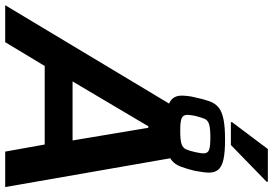

<svg xmlns="http://www.w3.org/2000/svg" viewBox="-214 -898 1077 758"><g transform="rotate(90 325.0 -518.5)"><path d="M-34 0 379 -688H564L684 0H544L516 -156H206L112 0ZM267 -266H500L450 -565H444ZM455 -634Q404 -634 375 -640.5Q346 -647 334.5 -661Q323 -675 323 -696Q323 -707 324.5 -720.5Q326 -734 330 -750Q337 -784 345.5 -807Q354 -830 370.5 -843Q387 -856 417 -862Q447 -868 496 -868Q548 -868 576 -861.5Q604 -855 615.5 -841Q627 -827 627 -805Q627 -794 625 -780Q623 -766 620 -749Q612 -716 603.5 -693.5Q595 -671 579.5 -658Q564 -645 534.5 -639.5Q505 -634 455 -634ZM462 -691Q498 -691 513.5 -696Q529 -701 535 -714Q541 -727 546 -750Q548 -760 549.5 -768.5Q551 -777 551 -784Q551 -799 538 -804.5Q525 -810 488 -810Q452 -810 436 -805Q420 -800 414.5 -787Q409 -774 403 -750Q401 -740 400 -732.5Q399 -725 399 -719Q399 -703 411.5 -697Q424 -691 462 -691ZM428 -891V-896L534 -1037H663V-1032L518 -891Z"/></g></svg>

Font: Saira SemiExpanded SemiBold
Style: Italic
Weight: 600
Width: 6
Italic angle: -12°
Designer: Hector Gatti with collaboration of the Omnibus-Type team
Foundry: Omnibus-Type
Version: Version 1.101